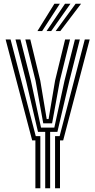

<svg xmlns="http://www.w3.org/2000/svg" viewBox="-20 -1012 512 1032"><path d="M223 0V-303.2H184.2L119.8 -578.5L63.2 -800H89.8L146 -578.5L200.5 -326H272L326.8 -578.5L382.8 -800H409.2L353 -578.5L288.5 -303.2H249.5V0ZM170.2 0V-257.2H153L10.2 -800H36.8L172.2 -280.2H196.8V0ZM276 0V-280.2H300.5L435.8 -800H462.2L319.5 -257.2H302.5V0ZM212.5 -349 171 -578.5 116.2 -800H142.8L196.5 -578.5L231 -372H241.2L276 -578.5L330 -800H356.5L301.8 -578.5L260 -349ZM181.2 -845 272.5 -992H301.8L206.5 -845ZM279 -845 386.5 -992H415.8L304.2 -845ZM230.2 -845 329.5 -992H358.8L255.2 -845Z"/></svg>

Font: Big Shoulders Inline Text ExtraBold
Style: Regular
Weight: 800
Designer: Patric King
Foundry: XO Type Co
Version: Version 1.000